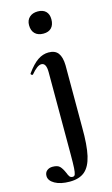

<svg xmlns="http://www.w3.org/2000/svg" viewBox="-181 -662 577 987"><g transform="rotate(-15 107.5 -169.0)"><path d="M-47 216Q-47 198 -35 188Q-23 178 -5 178Q22 178 33.5 190Q45 202 55 225Q61 241 66.5 248Q72 255 83 255Q92 255 95.5 245.5Q99 236 100.5 213Q102 190 102 140V47V-297Q102 -346 76 -346Q54 -346 21 -306Q20 -305 18 -305Q15 -305 11.5 -308.5Q8 -312 11 -315Q42 -358 69.5 -376.5Q97 -395 127 -395Q162 -395 178 -373.5Q194 -352 195 -309V21Q196 117 183.5 171.5Q171 226 142 250.5Q113 275 62 275Q13 275 -17 258Q-47 241 -47 216ZM67 -556Q67 -582 83.5 -597.5Q100 -613 128 -613Q156 -613 171 -598Q186 -583 186 -556Q186 -527 171 -511Q156 -495 128 -495Q99 -495 83 -511Q67 -527 67 -556Z"/></g></svg>

Font: Cormorant Upright
Style: Bold
Weight: 700
Designer: Christian Thalmann (Catharsis Fonts)
Foundry: Catharsis Fonts
Version: Version 3.302